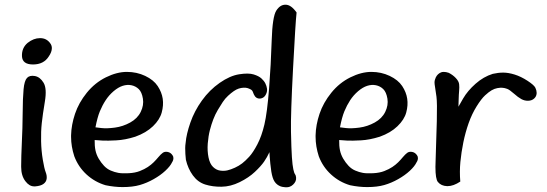

<svg xmlns="http://www.w3.org/2000/svg" viewBox="-20 -796 2332 819"><path d="M130.4 -1H125.5Q105 -1 88.4 -22.9Q70.3 -46.4 70.3 -84Q70.3 -86.9 70.3 -88.9Q70.3 -126 73.2 -189Q76.2 -247.6 76.7 -313.5Q77.1 -379.4 80.6 -415.5Q84 -451.7 95.2 -463.6Q106.4 -475.6 128.7 -471.7Q150.9 -467.8 165.8 -443.1Q180.7 -418.5 171.4 -362.8Q162.1 -307.1 158.2 -271Q154.3 -234.9 155.3 -193.6Q156.2 -152.3 162.6 -114.5Q168.9 -76.7 174.8 -61.8Q180.7 -46.9 179 -33.4Q177.2 -20 165.5 -11.5Q153.8 -2.9 130.4 -1ZM98.1 -613.3Q123.5 -633.3 150.4 -633.3H151.4Q178.7 -633.3 194.3 -611.3Q201.2 -602.1 201.2 -590.8Q201.2 -574.2 188 -555.2Q166.5 -521 120.8 -521Q75.2 -521 73.7 -556.4Q72.3 -591.8 98.1 -613.3Z M387.2 -252.9Q388.7 -252.4 412.4 -249.8Q436 -247.1 470.2 -251.7Q504.4 -256.3 535.4 -273.4Q566.4 -290.5 580.3 -318.8Q594.2 -347.2 589.6 -375.2Q585 -403.3 571.8 -416Q558.6 -428.7 540.5 -432.4Q522.5 -436 503.4 -429.9Q484.4 -423.8 464.6 -407Q444.8 -390.1 430.7 -368.4Q416.5 -346.7 406 -321.3Q395.5 -295.9 387.2 -252.9ZM383.8 -198.7Q383.3 -173.3 387.2 -154.8Q391.1 -136.2 401.1 -119.1Q411.1 -102.1 423.8 -88.6Q436.5 -75.2 452.6 -68.4Q468.8 -61.5 484.9 -58.6Q501 -55.7 528.8 -57.1Q556.6 -58.6 576.4 -66.4Q596.2 -74.2 610.6 -83.7Q625 -93.3 635.5 -103.8Q646 -114.3 655.8 -126Q665.5 -137.7 674.1 -144Q682.6 -150.4 695.3 -147.9Q708 -145.5 715.8 -133.8Q719.7 -128.9 719.7 -121.6Q719.7 -112.3 713.9 -103.5Q706.1 -86.9 685.3 -67.6Q664.6 -48.3 635.7 -32Q606.9 -15.6 576.4 -6.8Q545.9 2 502.9 2Q468.3 2 430.2 -5.9Q384.3 -19.5 349.1 -51.8Q314 -84 296.9 -129.4Q283.2 -171.4 283.2 -211.9V-218.8Q284.2 -263.2 300 -310.5Q315.9 -357.9 350.3 -400.4Q384.8 -442.9 431.6 -466.1Q478.5 -489.3 521 -489.3Q563.5 -489.3 599.4 -472.2Q635.3 -455.1 652.6 -429Q669.9 -402.8 674.1 -375Q678.2 -347.2 669.9 -316.4Q661.6 -285.6 632.6 -257.6Q603.5 -229.5 557.1 -212.9Q513.7 -199.2 476.3 -197.3Q439 -195.3 418 -196.3Q397 -197.3 383.8 -198.7Z M1158.7 -751Q1174.8 -775.9 1197.3 -775.9H1198.2Q1221.7 -775.9 1245.1 -742.7Q1240.2 -697.8 1230 -503.2Q1219.7 -308.6 1221.2 -234.9Q1222.7 -161.1 1225.1 -126Q1227.5 -90.8 1231.2 -74Q1234.9 -57.1 1238.3 -53.2Q1241.7 -49.3 1242.9 -40Q1244.1 -30.8 1240.7 -22.9Q1237.3 -15.1 1230 -8.3Q1222.7 -1.5 1214.4 1Q1210 2.9 1199.2 2.9Q1194.8 2.9 1190.9 2Q1175.8 1 1162.6 -9Q1149.4 -19 1143.1 -39.1Q1136.7 -59.1 1133.1 -97.7Q1129.4 -136.2 1129.4 -147Q1119.6 -125.5 1106.4 -106.4Q1093.3 -87.4 1067.1 -62.7Q1041 -38.1 1002.2 -19Q963.4 0 925 0.5Q886.7 1 855.2 -9Q823.7 -19 802.7 -47.9Q781.7 -76.7 772.9 -114.7Q770 -139.2 770 -164.6Q770 -175.3 772 -188Q774.9 -223.6 792 -272.9Q809.1 -322.3 841.3 -367.2Q873.5 -412.1 917.2 -442.6Q960.9 -473.1 1000.5 -479.2Q1040 -485.4 1062 -478.5Q1084 -471.7 1095.2 -461.4Q1106.4 -451.2 1111.8 -440.4Q1117.2 -429.7 1118.9 -418.2Q1120.6 -406.7 1115 -394.8Q1109.4 -382.8 1099.9 -378.4Q1090.3 -374 1081.3 -376.2Q1072.3 -378.4 1067.1 -386Q1062 -393.6 1059.3 -402.1Q1056.6 -410.6 1049.8 -414.3Q1043 -418 1035.9 -420.2Q1028.8 -422.4 1018.8 -421.9Q1008.8 -421.4 998.5 -418.2Q988.3 -415 977.1 -407.2Q965.8 -399.4 952.9 -387.5Q939.9 -375.5 930.2 -360.8Q920.4 -346.2 909.2 -327.1Q897.9 -308.1 889.9 -287.1Q881.8 -266.1 875.2 -240.7Q868.7 -215.3 866.2 -183.8Q863.8 -152.3 869.4 -124.8Q875 -97.2 888.7 -84Q902.3 -70.8 918.7 -68.4Q935.1 -65.9 950 -69.3Q964.8 -72.8 981.9 -80.6Q999 -88.4 1012.7 -98.9Q1026.4 -109.4 1043 -127.4Q1059.6 -145.5 1077.9 -180.4Q1096.2 -215.3 1107.9 -265.1Q1119.6 -314.9 1127.7 -417.5Q1135.7 -520 1138.9 -622.8Q1142.1 -725.6 1158.7 -751Z M1430.2 -252.9Q1431.6 -252.4 1455.3 -249.8Q1479 -247.1 1513.2 -251.7Q1547.4 -256.3 1578.4 -273.4Q1609.4 -290.5 1623.3 -318.8Q1637.2 -347.2 1632.6 -375.2Q1627.9 -403.3 1614.7 -416Q1601.6 -428.7 1583.5 -432.4Q1565.4 -436 1546.4 -429.9Q1527.3 -423.8 1507.6 -407Q1487.8 -390.1 1473.6 -368.4Q1459.5 -346.7 1449 -321.3Q1438.5 -295.9 1430.2 -252.9ZM1426.8 -198.7Q1426.3 -173.3 1430.2 -154.8Q1434.1 -136.2 1444.1 -119.1Q1454.1 -102.1 1466.8 -88.6Q1479.5 -75.2 1495.6 -68.4Q1511.7 -61.5 1527.8 -58.6Q1543.9 -55.7 1571.8 -57.1Q1599.6 -58.6 1619.4 -66.4Q1639.2 -74.2 1653.6 -83.7Q1668 -93.3 1678.5 -103.8Q1689 -114.3 1698.7 -126Q1708.5 -137.7 1717 -144Q1725.6 -150.4 1738.3 -147.9Q1751 -145.5 1758.8 -133.8Q1762.7 -128.9 1762.7 -121.6Q1762.7 -112.3 1756.8 -103.5Q1749 -86.9 1728.3 -67.6Q1707.5 -48.3 1678.7 -32Q1649.9 -15.6 1619.4 -6.8Q1588.9 2 1545.9 2Q1511.2 2 1473.1 -5.9Q1427.2 -19.5 1392.1 -51.8Q1356.9 -84 1339.8 -129.4Q1326.2 -171.4 1326.2 -211.9V-218.8Q1327.1 -263.2 1343 -310.5Q1358.9 -357.9 1393.3 -400.4Q1427.7 -442.9 1474.6 -466.1Q1521.5 -489.3 1564 -489.3Q1606.4 -489.3 1642.3 -472.2Q1678.2 -455.1 1695.6 -429Q1712.9 -402.8 1717 -375Q1721.2 -347.2 1712.9 -316.4Q1704.6 -285.6 1675.5 -257.6Q1646.5 -229.5 1600.1 -212.9Q1556.6 -199.2 1519.3 -197.3Q1481.9 -195.3 1460.9 -196.3Q1439.9 -197.3 1426.8 -198.7Z M2082 -481Q2105 -486.3 2126.7 -486.3Q2148.4 -486.3 2175.3 -478Q2202.1 -469.7 2230.2 -451.4Q2258.3 -433.1 2263.7 -421.6Q2269 -410.2 2269 -401.4V-397Q2268.1 -384.3 2258.3 -375.5Q2248.5 -366.7 2233.2 -366.2Q2217.8 -365.7 2203.9 -373.3Q2189.9 -380.9 2171.9 -397Q2153.8 -413.1 2143.3 -417Q2132.8 -420.9 2123.5 -421.6Q2114.3 -422.4 2101.8 -420.2Q2089.4 -418 2077.1 -410.9Q2064.9 -403.8 2049.1 -389.2Q2033.2 -374.5 2013.2 -342.5Q1993.2 -310.5 1979.2 -271.2Q1965.3 -231.9 1956.5 -189.2Q1947.8 -146.5 1943.8 -105.2Q1939.9 -64 1943.4 -21.5Q1914.1 -2 1889.2 -2H1887.2Q1861.8 -2.9 1848.1 -19.5Q1837.4 -31.7 1837.4 -84Q1837.4 -99.6 1838.4 -119.6Q1841.3 -201.7 1843.3 -279.5Q1845.2 -357.4 1841.8 -383.5Q1838.4 -409.7 1835.9 -423.6Q1833.5 -437.5 1833.5 -443.8Q1833.5 -454.6 1838.9 -465.8Q1846.2 -481 1861.3 -487.3Q1865.7 -489.3 1873 -489.3Q1882.8 -489.3 1894 -485.4Q1911.6 -476.6 1924.3 -463.1Q1937 -449.7 1938.5 -436.8Q1939.9 -423.8 1938.5 -409.4Q1937 -395 1936.3 -366.7Q1935.5 -338.4 1935.5 -340.8Q1936.5 -343.3 1955.6 -376Q1974.6 -408.7 2008.5 -438.7Q2042.5 -468.8 2082 -481Z"/></svg>

Font: Myanmar Kalay
Style: Regular
Weight: 400
Designer: Khon Soe Zaw Thu
Foundry: PaOh Unicode khonsoezawthu@gmail.com and @hotmail.com
Version: Version 1.20 December 6, 2016